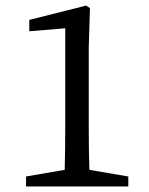

<svg xmlns="http://www.w3.org/2000/svg" viewBox="-20 -674 539 694"><path d="M443.8 0H74.2V-36.1L213.9 -60.1Q215.8 -136.2 215.8 -210.9V-571.8L85.9 -561V-602.1L291 -653.8L305.2 -645L300.8 -502V-210.9Q300.8 -123.5 303.2 -60.1L443.8 -36.1Z"/></svg>

Font: SourceSerifPro-Regular
Style: Regular
Weight: 400
Designer: Frank Grießhammer
Foundry: Adobe Systems Incorporated
Version: Version 1.014;PS Version 1.0;hotconv 1.0.73;makeotf.lib2.5.5